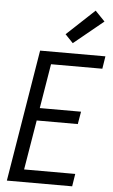

<svg xmlns="http://www.w3.org/2000/svg" viewBox="-64 -1025 628 1066"><g transform="rotate(5 250.5 -491.5)"><path d="M16 0 137 -735H501L490 -665H204L163 -417H393L381 -347H152L106 -70H391L380 0ZM314 -792 270 -838 425 -983 479 -927Z"/></g></svg>

Font: Iosevka SS04 Oblique
Style: Regular
Weight: 400
Italic angle: -9°
Monospace: yes
Designer: Belleve Invis
Foundry: Belleve Invis
Version: Version 19.0.0; ttfautohint (v1.8.4)